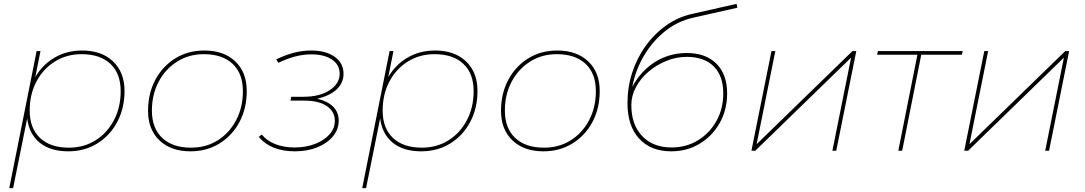

<svg xmlns="http://www.w3.org/2000/svg" viewBox="-20 -782 5630 996"><path d="M334 3Q241 3 186 -42Q131 -87 121 -168L48 194H28L170 -517H190L163 -382Q200 -446 263 -483Q326 -520 406 -520Q507 -520 566.5 -463.5Q626 -407 626 -310Q626 -221 588.5 -150Q551 -79 485 -38Q419 3 334 3ZM337 -16Q415 -16 475.5 -54Q536 -92 571 -158.5Q606 -225 606 -309Q606 -401 552.5 -451Q499 -501 403 -501Q326 -501 265 -463Q204 -425 169 -359Q134 -293 134 -208Q134 -117 187.5 -66.5Q241 -16 337 -16Z M968 3Q867 3 807.5 -53.5Q748 -110 748 -207Q748 -297 785.5 -367.5Q823 -438 889 -479Q955 -520 1040 -520Q1141 -520 1200.5 -463.5Q1260 -407 1260 -310Q1260 -220 1222.5 -149.5Q1185 -79 1119 -38Q1053 3 968 3ZM971 -16Q1049 -16 1109.5 -54Q1170 -92 1205 -158.5Q1240 -225 1240 -309Q1240 -401 1186.5 -451Q1133 -501 1037 -501Q960 -501 899 -462.5Q838 -424 803 -358Q768 -292 768 -208Q768 -117 821.5 -66.5Q875 -16 971 -16Z M1510 3Q1385 3 1322 -72L1338 -84Q1365 -51 1409 -34Q1453 -17 1508 -17Q1567 -17 1614.5 -35.5Q1662 -54 1689.5 -85Q1717 -116 1717 -155Q1717 -204 1675 -232Q1633 -260 1559 -260H1487L1491 -280H1555Q1638 -280 1690 -314Q1742 -348 1742 -400Q1742 -446 1702 -473Q1662 -500 1595 -500Q1552 -500 1509.5 -488.5Q1467 -477 1424 -456L1413 -474Q1460 -497 1505 -508.5Q1550 -520 1594 -520Q1670 -520 1716 -487.5Q1762 -455 1762 -399Q1762 -352 1726.5 -318.5Q1691 -285 1626 -270Q1737 -242 1737 -156Q1737 -111 1707.5 -75Q1678 -39 1626.5 -18Q1575 3 1510 3Z M2165 3Q2072 3 2017 -42Q1962 -87 1952 -168L1879 194H1859L2001 -517H2021L1994 -382Q2031 -446 2094 -483Q2157 -520 2237 -520Q2338 -520 2397.5 -463.5Q2457 -407 2457 -310Q2457 -221 2419.5 -150Q2382 -79 2316 -38Q2250 3 2165 3ZM2168 -16Q2246 -16 2306.5 -54Q2367 -92 2402 -158.5Q2437 -225 2437 -309Q2437 -401 2383.5 -451Q2330 -501 2234 -501Q2157 -501 2096 -463Q2035 -425 2000 -359Q1965 -293 1965 -208Q1965 -117 2018.5 -66.5Q2072 -16 2168 -16Z M2799 3Q2698 3 2638.5 -53.5Q2579 -110 2579 -207Q2579 -297 2616.5 -367.5Q2654 -438 2720 -479Q2786 -520 2871 -520Q2972 -520 3031.5 -463.5Q3091 -407 3091 -310Q3091 -220 3053.5 -149.5Q3016 -79 2950 -38Q2884 3 2799 3ZM2802 -16Q2880 -16 2940.5 -54Q3001 -92 3036 -158.5Q3071 -225 3071 -309Q3071 -401 3017.5 -451Q2964 -501 2868 -501Q2791 -501 2730 -462.5Q2669 -424 2634 -358Q2599 -292 2599 -208Q2599 -117 2652.5 -66.5Q2706 -16 2802 -16Z M3462 3Q3356 3 3295.5 -63Q3235 -129 3235 -247Q3235 -329 3259.5 -405Q3284 -481 3329.5 -544Q3375 -607 3436.5 -650.5Q3498 -694 3571 -710L3801 -762L3805 -742L3575 -690Q3495 -672 3430.5 -620.5Q3366 -569 3321.5 -494.5Q3277 -420 3260 -332Q3306 -416 3379.5 -461.5Q3453 -507 3543 -507Q3641 -507 3696.5 -451.5Q3752 -396 3752 -298Q3752 -212 3713.5 -144Q3675 -76 3609.5 -36.5Q3544 3 3462 3ZM3464 -17Q3540 -17 3600.5 -54Q3661 -91 3696.5 -154.5Q3732 -218 3732 -298Q3732 -388 3682.5 -437.5Q3633 -487 3543 -487Q3488 -487 3436.5 -466Q3385 -445 3344 -410Q3303 -375 3279 -330Q3255 -285 3255 -237Q3255 -135 3311.5 -76Q3368 -17 3464 -17Z M3878 0 3982 -517H4002L3905 -34L4402 -517H4422L4318 0H4298L4395 -483L3898 0Z M4640 0 4739 -498H4530L4534 -517H4974L4970 -498H4759L4660 0Z M4982 0 5086 -517H5106L5009 -34L5506 -517H5526L5422 0H5402L5499 -483L5002 0Z"/></svg>

Font: Montserrat Thin
Style: Italic
Weight: 100
Italic angle: -11.3°
Designer: Julieta Ulanovsky
Foundry: Julieta Ulanovsky
Version: Version 9.000; ttfautohint (v1.8.4.7-5d5b)